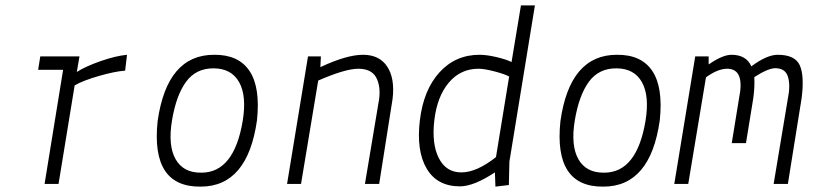

<svg xmlns="http://www.w3.org/2000/svg" viewBox="-20 -685 3040 715"><path d="M258 -367 198 0H146L215 -425H122L130 -475H276L266 -417Q299 -438 355 -457.5Q411 -477 453 -481L446 -422Q407 -419 348 -402Q289 -385 258 -367Z M727 10Q541 12 567 -234Q602 -481 777 -481Q868 -482 909 -421Q950 -360 937 -237Q902 10 727 10ZM730 -42Q852 -42 884 -236Q899 -328 870.5 -379Q842 -430 776 -430.5Q710 -431 673 -380.5Q636 -330 620.5 -236.5Q605 -143 634 -92Q663 -41 730 -42Z M1175 -475 1173 -435Q1271 -481 1332 -481Q1393 -481 1422 -437Q1451 -393 1442 -317L1392 0H1339L1392 -317Q1398 -366 1380 -398Q1362 -429 1314 -429Q1266 -429 1165 -385L1101 0H1049L1127 -475Z M1972 -665 1877 -83 1875 4 1825 10 1823 -43Q1744 9 1693 9Q1608 9 1569 -57Q1530 -123 1543.5 -236.5Q1557 -350 1616.5 -415.5Q1676 -481 1766 -481Q1792 -481 1828.5 -472.5Q1865 -464 1885 -454L1920 -665ZM1827 -100 1876 -400Q1860 -409 1822 -419Q1784 -429 1762 -429Q1695 -429 1651.5 -377.5Q1608 -326 1597.5 -238Q1587 -150 1614 -96.5Q1641 -43 1698 -43Q1755 -43 1827 -100Z M2227 10Q2041 12 2067 -234Q2102 -481 2277 -481Q2368 -482 2409 -421Q2450 -360 2437 -237Q2402 10 2227 10ZM2230 -42Q2352 -42 2384 -236Q2399 -328 2370.5 -379Q2342 -430 2276 -430.5Q2210 -431 2173 -380.5Q2136 -330 2120.5 -236.5Q2105 -143 2134 -92Q2163 -41 2230 -42Z M2619 -475V-445Q2671 -481 2704 -481Q2759 -481 2778 -438Q2836 -481 2876 -481Q2941 -481 2958.5 -441.5Q2976 -402 2965 -318L2914 0H2861L2914 -318Q2924 -366 2914.5 -398.5Q2905 -431 2867 -431Q2841 -431 2789 -398Q2791 -360 2785 -318L2758 -152H2705L2732 -318Q2755 -429 2688 -429Q2653 -429 2609 -397L2543 0H2491L2569 -475Z"/></svg>

Font: Lekton
Style: Italic
Weight: 400
Italic angle: -9.3°
Designer: Paolo Mazzetti, Luciano Perondi, Raffaele Flato, Elena Papassissa, Emilio Macchia, Michela Povoleri, Tobias Seemiller, R
Version: Version 3.000